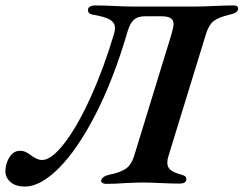

<svg xmlns="http://www.w3.org/2000/svg" viewBox="-62 -674 898 708"><path d="M-42 -42Q-42 -71 -27 -94.5Q-12 -118 12 -118Q23 -118 31.5 -114Q40 -110 47 -105Q54 -100 57 -98Q77 -84 93 -84Q128 -84 176 -146.5Q224 -209 272.5 -316Q321 -423 359 -551Q362 -562 362 -570Q362 -591 342.5 -602Q323 -613 280 -620Q260 -623 263 -641Q264 -647 271.5 -650.5Q279 -654 288 -654Q313 -654 359 -652Q401 -650 420 -650H667Q686 -650 728 -652Q774 -654 799 -654Q818 -654 816 -640Q814 -632 806.5 -627.5Q799 -623 785 -620Q743 -610 725.5 -596Q708 -582 698 -550L559 -98Q555 -86 555 -74Q555 -57 567.5 -47Q580 -37 607 -30Q618 -27 622 -22.5Q626 -18 625 -10Q622 3 600 3Q576 3 530 1Q486 -1 467 -1Q447 -1 401 1Q365 4 329 4Q321 4 315.5 0.5Q310 -3 311 -9Q315 -24 342 -30Q382 -38 402 -52Q422 -66 432 -97L571 -550Q578 -575 578 -585Q578 -600 567.5 -607Q557 -614 532 -614H473Q446 -614 432 -601.5Q418 -589 409 -560Q358 -384 291 -253.5Q224 -123 155.5 -54.5Q87 14 30 14Q-4 14 -23 -2.5Q-42 -19 -42 -42Z"/></svg>

Font: EB Garamond SemiBold
Style: Italic
Weight: 600
Italic angle: -17.2°
Designer: Georg Duffner and Octavio Pardo
Foundry: Georg Duffner
Version: Version 1.000